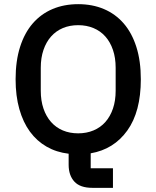

<svg xmlns="http://www.w3.org/2000/svg" viewBox="-20 -730 752 923"><path d="M523 173H424Q365 173 337.5 143Q310 113 310 62V9Q251 2 204 -25Q157 -52 124 -97Q91 -142 73 -205.5Q55 -269 55 -349Q55 -437 76.5 -504.5Q98 -572 137.5 -617.5Q177 -663 232.5 -686.5Q288 -710 356 -710Q424 -710 479.5 -686.5Q535 -663 574.5 -617.5Q614 -572 635.5 -504.5Q657 -437 657 -349Q657 -193 592 -102.5Q527 -12 416 7V79H523ZM356 -89Q396 -89 429.5 -103Q463 -117 486.5 -143.5Q510 -170 523 -208Q536 -246 536 -294V-404Q536 -452 523 -490Q510 -528 486.5 -554.5Q463 -581 429.5 -595Q396 -609 356 -609Q315 -609 282 -595Q249 -581 225.5 -554.5Q202 -528 189 -490Q176 -452 176 -404V-294Q176 -246 189 -208Q202 -170 225.5 -143.5Q249 -117 282 -103Q315 -89 356 -89Z"/></svg>

Font: IBM Plex Sans Devanagari Medium
Style: Regular
Weight: 500
Designer: Mike Abbink, Paul van der Laan, Pieter van Rosmalen, Erin McLaughlin
Foundry: Bold Monday
Version: Version 1.1